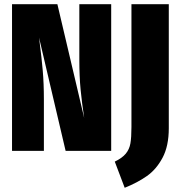

<svg xmlns="http://www.w3.org/2000/svg" viewBox="-20 -715 856 910"><path d="M507 0H291L165 -537L168 -513Q177 -444 182.5 -381.5Q188 -319 188 -244V0H37V-695H252L379 -156Q368 -228 362 -290.5Q356 -353 356 -431V-695H507ZM780 -107Q780 -23 750.5 32.5Q721 88 676 119.5Q631 151 571 175L524 51Q559 34 576 13.5Q593 -7 598 -35Q603 -63 603 -113V-695H780Z"/></svg>

Font: Fira Sans Extra Condensed ExtraBold
Style: Regular
Weight: 800
Width: 1
Designer: Carrois Corporate & Edenspiekermann AG
Foundry: Carrois Corporate GbR & Edenspiekermann AG
Version: Version 4.203